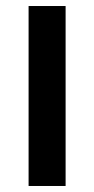

<svg xmlns="http://www.w3.org/2000/svg" viewBox="-20 -618 313 638"><path d="M75 0H198V-598H75Z"/></svg>

Font: Noto Sans Hebrew SemiCondensed Semi
Style: Regular
Weight: 600
Width: 4
Designer: Monotype Design Team
Foundry: Monotype Imaging Inc.
Version: Version 1.902